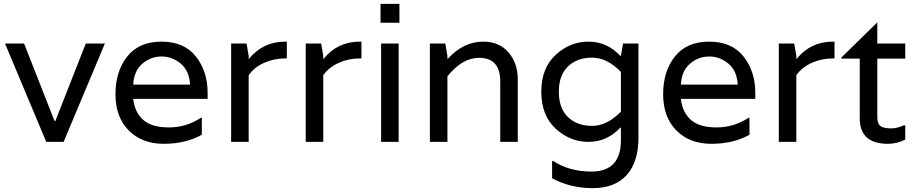

<svg xmlns="http://www.w3.org/2000/svg" viewBox="-20 -736 4752 996"><path d="M425 -510H524L310 0H220L6 -510H105L263 -108H267Z M1057 -255V-223H671Q679 -153 723 -114Q767 -75 856.5 -75Q946 -75 1022 -125H1027V-37Q943 10 829.5 10Q716 10 647.5 -59.5Q579 -129 579 -247.5Q579 -366 640 -443Q701 -520 818 -520Q935 -520 996 -443Q1057 -366 1057 -255ZM671 -297H966Q962 -369 917.5 -406Q873 -443 818 -443Q763 -443 719 -406Q675 -369 671 -297Z M1460 -520H1468V-433H1460Q1401 -433 1350 -410Q1299 -387 1270 -346V0H1179V-510H1259L1270 -446V-431H1272Q1344 -520 1460 -520Z M1847 -520H1855V-433H1847Q1788 -433 1737 -410Q1686 -387 1657 -346V0H1566V-510H1646L1657 -446V-431H1659Q1731 -520 1847 -520Z M1957 0V-510H2048V0ZM2052 -716V-618H1954V-716Z M2487 -520Q2570 -520 2618 -464Q2666 -408 2666 -324V0H2575V-314Q2575 -436 2465 -436Q2378 -436 2301 -340V0H2210V-510H2290L2301 -446V-431H2303Q2384 -520 2487 -520Z M3212 -510H3292V-22Q3292 104 3231 172Q3170 240 3054.5 240Q2939 240 2844 189V99H2849Q2934 154 3048 154Q3201 154 3201 -9V-74H3198Q3129 0 3033 0Q2937 0 2862.5 -68.5Q2788 -137 2788 -260Q2788 -383 2862.5 -451.5Q2937 -520 3033 -520Q3129 -520 3198 -446H3201ZM3201 -157V-363Q3129 -437 3051.5 -437Q2974 -437 2926.5 -391.5Q2879 -346 2879 -260Q2879 -174 2926.5 -128.5Q2974 -83 3051.5 -83Q3129 -83 3201 -157Z M3898 -255V-223H3512Q3520 -153 3564 -114Q3608 -75 3697.5 -75Q3787 -75 3863 -125H3868V-37Q3784 10 3670.5 10Q3557 10 3488.5 -59.5Q3420 -129 3420 -247.5Q3420 -366 3481 -443Q3542 -520 3659 -520Q3776 -520 3837 -443Q3898 -366 3898 -255ZM3512 -297H3807Q3803 -369 3758.5 -406Q3714 -443 3659 -443Q3604 -443 3560 -406Q3516 -369 3512 -297Z M4301 -520H4309V-433H4301Q4242 -433 4191 -410Q4140 -387 4111 -346V0H4020V-510H4100L4111 -446V-431H4113Q4185 -520 4301 -520Z M4676 -432H4531V-130Q4531 -88 4554 -78Q4573 -70 4603 -70Q4633 -70 4669 -86H4676V-12Q4634 10 4586 10Q4440 10 4440 -122V-432H4345V-438L4531 -620V-510H4676Z"/></svg>

Font: Varela
Style: Regular
Weight: 400
Designer: Joe Prince
Foundry: Joe Prince
Version: Version 1.000